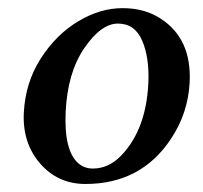

<svg xmlns="http://www.w3.org/2000/svg" viewBox="-20 -443 502 474"><path d="M377.4 -396.5Q453.6 -346.7 448.2 -239.7Q444.3 -163.6 402.3 -100.6Q328.6 11.2 190.9 11.2Q123 11.2 79.1 -39.3Q35.2 -89.8 38.8 -164.3Q42.5 -238.8 80.3 -298.1Q118.2 -357.4 172.6 -390.1Q227.1 -422.9 282.5 -422.9Q337.9 -422.9 377.4 -396.5ZM174.3 -39.1Q189 -26.9 209.5 -26.9Q248.5 -26.9 279.8 -59.6Q340.8 -123.5 346.2 -237.8Q349.1 -300.3 331.1 -342.5Q313 -384.8 271.2 -384.8Q229.5 -384.8 188 -324Q146.5 -263.2 142.1 -166.5Q137.7 -69.8 174.3 -39.1Z"/></svg>

Font: Niconne
Style: Regular
Weight: 400
Designer: Vernon Adams
Foundry: Vernon Adams
Version: Version 1.002